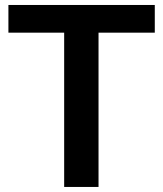

<svg xmlns="http://www.w3.org/2000/svg" viewBox="-20 -740 645 760"><path d="M234 -610.7H13.3V-720.3H592.7V-610.7H370V0H234Z"/></svg>

Font: FreesentationVF
Style: Regular
Weight: 400
Designer: glyphs from Roboto by Christian Robertson / Hangul glyphs from Noto Sans CJK(Source Han Sans) by Jang Soo-young and Kang
Foundry: PT&
Version: Version 2.001;Glyphs 3.3.1 (3343)